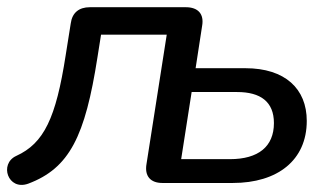

<svg xmlns="http://www.w3.org/2000/svg" viewBox="-27 -507 920 532"><path d="M51 2C166 -41 209 -130 243 -348L253 -411H435L379 -53C373 -19 390 0 423 0H618C742 0 823 -63 823 -172C823 -261 763 -318 653 -318H515L533 -435C539 -468 522 -487 488 -487H222C192 -487 173 -472 169 -442L155 -354C128 -180 95 -110 18 -75C-30 -53 -5 22 51 2ZM610 -66H475L504 -252H630C695 -252 732 -225 732 -166C732 -101 689 -66 610 -66Z"/></svg>

Font: SN Pro Medium
Style: Italic
Weight: 400
Italic angle: -9°
Designer: Tobias Whetton
Foundry: Supernotes
Version: Version 1.001;Glyphs 3.2 (3249)